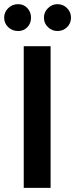

<svg xmlns="http://www.w3.org/2000/svg" viewBox="-29 -902 361 922"><path d="M214 0V-680H85V0ZM58 -753Q85 -753 102.5 -771.5Q120 -790 120 -817Q120 -844 102.5 -863Q85 -882 58 -882Q30 -882 10.5 -863Q-9 -844 -9 -817Q-9 -790 10.5 -771.5Q30 -753 58 -753ZM247 -753Q274 -753 293 -771.5Q312 -790 312 -817Q312 -844 293 -863Q274 -882 247 -882Q221 -882 201.5 -863Q182 -844 182 -817Q182 -790 201.5 -771.5Q221 -753 247 -753Z"/></svg>

Font: Catamaran Thin
Style: Bold
Weight: 700
Version: Version 2.000